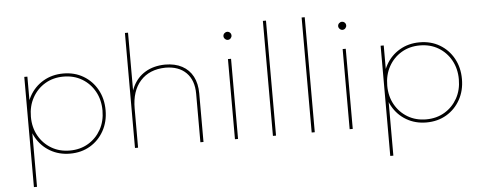

<svg xmlns="http://www.w3.org/2000/svg" viewBox="-57 -891 3082 1234"><g transform="rotate(-5 1484.0 -274.0)"><path d="M366 -517Q439 -517 495.5 -483.5Q552 -450 584.5 -391.5Q617 -333 617 -258Q617 -184 584.5 -125.5Q552 -67 495.5 -33.5Q439 0 366 0Q294 0 237 -33.5Q180 -67 147.5 -125.5Q115 -184 115 -258Q115 -333 147.5 -391.5Q180 -450 237 -483.5Q294 -517 366 -517ZM366 -497Q299 -497 247 -466Q195 -435 165 -381Q135 -327 135 -258Q135 -189 165 -135.5Q195 -82 247 -51Q299 -20 366 -20Q433 -20 485 -51Q537 -82 567 -135.5Q597 -189 597 -258Q597 -327 567 -381Q537 -435 485 -466Q433 -497 366 -497ZM115 -517H135V194H115Z M1206 -313Q1206 -400 1157.5 -448.5Q1109 -497 1023 -497Q920 -495 862 -430.5Q804 -366 804 -253H786Q786 -335 814 -393.5Q842 -452 895.5 -484Q949 -516 1023 -517Q1087 -517 1132.5 -492.5Q1178 -468 1202 -422.5Q1226 -377 1226 -313V0H1206ZM784 -742H804V0H784Z M1429 -517H1449V0H1429ZM1439 -692Q1450 -692 1457.5 -684.5Q1465 -677 1465 -666Q1465 -656 1457.5 -648Q1450 -640 1439 -640Q1429 -640 1421 -648Q1413 -656 1413 -666Q1413 -677 1421 -684.5Q1429 -692 1439 -692Z M1674 -742H1694V0H1674Z M1924 -742H1944V0H1924Z M2169 -517H2189V0H2169ZM2179 -692Q2190 -692 2197.5 -684.5Q2205 -677 2205 -666Q2205 -656 2197.5 -648Q2190 -640 2179 -640Q2169 -640 2161 -648Q2153 -656 2153 -666Q2153 -677 2161 -684.5Q2169 -692 2179 -692Z M2665 -517Q2738 -517 2794.5 -483.5Q2851 -450 2883.5 -391.5Q2916 -333 2916 -258Q2916 -184 2883.5 -125.5Q2851 -67 2794.5 -33.5Q2738 0 2665 0Q2593 0 2536 -33.5Q2479 -67 2446.5 -125.5Q2414 -184 2414 -258Q2414 -333 2446.5 -391.5Q2479 -450 2536 -483.5Q2593 -517 2665 -517ZM2665 -497Q2598 -497 2546 -466Q2494 -435 2464 -381Q2434 -327 2434 -258Q2434 -189 2464 -135.5Q2494 -82 2546 -51Q2598 -20 2665 -20Q2732 -20 2784 -51Q2836 -82 2866 -135.5Q2896 -189 2896 -258Q2896 -327 2866 -381Q2836 -435 2784 -466Q2732 -497 2665 -497ZM2414 -517H2434V194H2414Z"/></g></svg>

Font: Alexandria Thin
Style: Regular
Weight: 250
Designer: Mohamed Gaber
Foundry: Kief Type Foundry
Version: Version 5.100